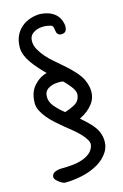

<svg xmlns="http://www.w3.org/2000/svg" viewBox="-125 -782 596 933"><g transform="rotate(-15 173.0 -315.5)"><path d="M200 -381Q194 -383 188 -383Q182 -383 176 -383Q147 -383 125.5 -370Q104 -357 104 -329Q104 -303 124.5 -279Q145 -255 171 -235Q200 -244 222 -256.5Q244 -269 249 -293Q255 -313 239 -336Q223 -359 200 -381ZM232 -186Q264 -159 287 -132.5Q310 -106 317 -74Q325 -30 305.5 2Q286 34 250.5 55Q215 76 170 86Q125 96 82 96Q77 96 69 92Q61 88 53 82Q45 76 39 69Q33 62 33 57Q33 39 49 32Q65 25 82 25Q109 25 136 22.5Q163 20 186 12.5Q209 5 226 -8.5Q243 -22 249 -43Q254 -58 244 -75Q234 -92 217.5 -109Q201 -126 181 -142Q161 -158 145 -171Q126 -187 107 -204Q88 -221 73 -239.5Q58 -258 48.5 -276.5Q39 -295 39 -314Q39 -368 67 -400Q95 -432 133 -442Q115 -460 98.5 -478.5Q82 -497 68.5 -516Q55 -535 47 -555Q39 -575 39 -594Q39 -629 51 -654Q63 -679 82.5 -695Q102 -711 126.5 -719Q151 -727 176 -727Q219 -725 247 -703.5Q275 -682 280 -640Q280 -610 260 -606Q258 -606 256.5 -605.5Q255 -605 253 -605Q242 -605 235.5 -610.5Q229 -616 228 -624Q226 -635 224 -645Q222 -655 214 -658Q195 -664 175 -664Q146 -664 125 -650Q104 -636 104 -609Q104 -587 116 -566Q128 -545 145 -525.5Q162 -506 182 -489.5Q202 -473 217 -459Q255 -427 282 -395Q309 -363 317 -324Q326 -275 301 -241Q276 -207 232 -186Z"/></g></svg>

Font: Nanum Pen
Style: Regular
Weight: 400
Designer: Doo-yul Kwak; Hyunghwan Choi; Nicolas Noh;
Foundry: NHN Corporation
Version: Version 1.10